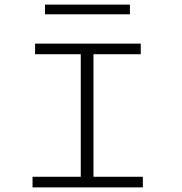

<svg xmlns="http://www.w3.org/2000/svg" viewBox="-20 -812 790 832"><path d="M121 0V-46H330V-577H132V-623H590V-577H385V-46H599V0ZM175 -750V-792H543V-750Z"/></svg>

Font: Inconsolata ExtraExpanded Light
Style: Regular
Weight: 300
Width: 8
Monospace: yes
Designer: Raph Levien, Cyreal, Brenton Simpson
Foundry: Raph Levien, Cyreal, Google
Version: Version 3.001; ttfautohint (v1.8.2.53-6de2)